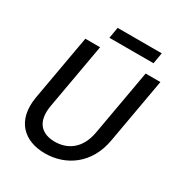

<svg xmlns="http://www.w3.org/2000/svg" viewBox="-199 -993 1082 1150"><g transform="rotate(30 342.5 -418.5)"><path d="M278 16C421 16 553 -72 584 -249L664 -700H562L482 -249C460 -119 377 -74 294 -74C211 -74 144 -119 167 -249L247 -700H145L65 -249C34 -72 135 16 278 16ZM267 -777H572L585 -853H280Z"/></g></svg>

Font: Uncut Sans Medium
Style: Italic
Weight: 500
Italic angle: -10°
Designer: Kasper Nordkvist
Foundry: Uncut Type
Version: Version 1.111;FEAKit 1.0